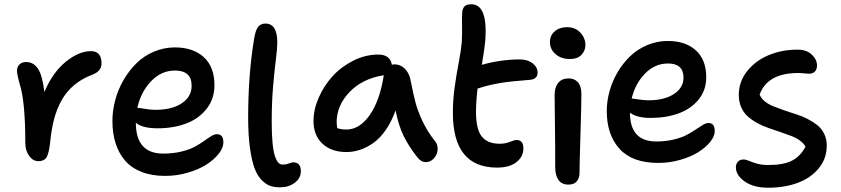

<svg xmlns="http://www.w3.org/2000/svg" viewBox="-20 -794 3958 904"><path d="M161.1 -35.2Q135.3 -35.2 117.2 -60.1Q99.1 -85 99.1 -121.1Q99.1 -315.4 73.2 -397Q60.1 -441.9 60.1 -460.9Q60.1 -479 71.5 -490.5Q83 -502 103 -502Q137.7 -502 158.7 -470.5Q179.7 -439 189 -360.8Q227.5 -452.6 289.3 -502.9Q351.1 -553.2 408.2 -553.2Q458 -553.2 458 -495.1Q458 -459 416 -442.9Q365.7 -423.8 329.6 -393.8Q293.5 -363.8 270.3 -322.3Q247.1 -280.8 234.4 -232.2Q221.7 -183.6 215.8 -121.1Q210 -70.3 198.7 -52.7Q187.5 -35.2 161.1 -35.2Z M757.3 34.2Q693.8 34.2 645.8 15.1Q597.7 -3.9 568.1 -38.8Q538.6 -73.7 523.9 -120.4Q509.3 -167 509.3 -224.1Q509.3 -272.9 522.5 -322.5Q535.6 -372.1 561.3 -416.5Q586.9 -460.9 621.8 -495.6Q656.7 -530.3 704.1 -550.5Q751.5 -570.8 803.7 -570.8Q889.2 -570.8 939.5 -524.9Q989.7 -479 989.7 -393.1Q989.7 -328.6 952.9 -281.7Q916 -234.9 856.2 -212.4Q796.4 -189.9 721.7 -189.9Q650.4 -189.9 619.6 -215.8Q619.6 -70.8 748.5 -70.8Q794.9 -70.8 833.7 -80.3Q872.6 -89.8 896.7 -103Q920.9 -116.2 939.7 -129.6Q958.5 -143.1 973.9 -152.6Q989.3 -162.1 1001.5 -162.1Q1031.7 -162.1 1031.7 -124Q1031.7 -98.1 1010 -70.3Q988.3 -42.5 952.1 -19.3Q916 3.9 864.3 19Q812.5 34.2 757.3 34.2ZM628.4 -286.1Q635.3 -286.1 662.1 -281.5Q689 -276.9 711.4 -276.9Q790 -276.9 836.2 -307.9Q882.3 -338.9 882.3 -390.1Q882.3 -461.9 803.7 -461.9Q739.7 -461.9 691.7 -411.9Q643.6 -361.8 626.5 -286.1Z M1299.3 87.9Q1273.9 87.9 1254.6 82Q1235.4 76.2 1214.4 56.2Q1193.4 36.1 1179.7 1.5Q1166 -33.2 1157.2 -95.2Q1148.4 -157.2 1148.4 -242.2Q1148.4 -444.3 1177.2 -616.2Q1183.6 -652.8 1195.8 -668Q1208 -683.1 1229.5 -683.1Q1285.6 -683.1 1285.6 -594.2Q1285.6 -565.9 1279.1 -515.1Q1272.5 -464.4 1265.9 -388.2Q1259.3 -312 1259.3 -222.2Q1259.3 -162.6 1263.2 -121.3Q1267.1 -80.1 1274.7 -58.3Q1282.2 -36.6 1290.8 -27.8Q1299.3 -19 1310.5 -19Q1326.2 -19 1340.3 -24.4Q1354.5 -29.8 1360.4 -29.8Q1396.5 -29.8 1396.5 12.2Q1396.5 44.9 1367.9 66.4Q1339.4 87.9 1299.3 87.9Z M1611.3 -78.1Q1540 -78.1 1498 -117.7Q1456.1 -157.2 1456.1 -224.1Q1456.1 -278.8 1481 -335.2Q1505.9 -391.6 1546.6 -436Q1587.4 -480.5 1644.3 -508.8Q1701.2 -537.1 1761.2 -537.1Q1816.9 -537.1 1825.2 -488.8Q1832.5 -491.2 1835.9 -491.2Q1864.3 -491.2 1884.8 -471.7Q1905.3 -452.1 1912.1 -420.9Q1926.3 -349.1 1936.8 -309.6Q1947.3 -270 1970.2 -221.7Q1993.2 -173.3 2029.3 -127.9Q2039.1 -116.2 2040.3 -99.1Q2041.5 -82 2035.2 -67.1Q2028.8 -52.2 2015.4 -41.5Q2002 -30.8 1985.4 -30.8Q1961.9 -30.8 1945.3 -53.2Q1905.8 -103 1881.6 -151.4Q1857.4 -199.7 1842.3 -273.9Q1823.7 -221.7 1796.9 -182.9Q1770 -144 1739 -121.8Q1708 -99.6 1676 -88.9Q1644 -78.1 1611.3 -78.1ZM1564.9 -217.8Q1564.9 -210.4 1567.4 -190.9Q1585.9 -184.1 1611.3 -184.1Q1672.4 -184.1 1720.2 -251.5Q1768.1 -318.8 1787.1 -439.9Q1686 -423.8 1625.5 -360.4Q1564.9 -296.9 1564.9 -217.8Z M2320.3 -4.9Q2112.3 -4.9 2112.3 -262.2Q2112.3 -322.8 2120.4 -381.3Q2128.4 -439.9 2139.6 -498.3Q2150.9 -556.6 2154.3 -596.2Q2156.2 -630.9 2155.5 -675.3Q2154.8 -719.7 2156.2 -733.9Q2157.2 -752.9 2166.5 -763.4Q2175.8 -773.9 2199.2 -773.9Q2276.9 -773.9 2265.1 -605Q2262.2 -569.3 2248.5 -488.8Q2338.4 -514.2 2428.2 -514.2Q2463.9 -514.2 2487.5 -496.1Q2511.2 -478 2511.2 -452.1Q2511.2 -420.9 2474.1 -418Q2390.6 -412.1 2336.4 -403.3Q2282.2 -394.5 2228.5 -377Q2221.2 -316.4 2221.2 -267.1Q2221.2 -185.5 2248.3 -151.4Q2275.4 -117.2 2332.5 -117.2Q2359.4 -117.2 2380.6 -126Q2401.9 -134.8 2412.1 -134.8Q2444.3 -134.8 2444.3 -95.2Q2444.3 -56.2 2411.4 -30.5Q2378.4 -4.9 2320.3 -4.9Z M2663.1 -516.1Q2622.1 -516.1 2595.7 -539.1Q2569.3 -562 2569.3 -596.2Q2569.3 -627.4 2592 -646.7Q2614.7 -666 2649.4 -666Q2689 -666 2712.6 -640.4Q2736.3 -614.7 2736.3 -582Q2736.3 -555.7 2717.8 -535.9Q2699.2 -516.1 2663.1 -516.1ZM2656.2 75.2Q2625 75.2 2609.6 53.5Q2594.2 31.7 2594.2 -6.8Q2594.2 -112.8 2592.8 -212.2Q2591.3 -311.5 2591.3 -348.1Q2591.3 -382.3 2608.2 -403.6Q2625 -424.8 2657.2 -424.8Q2684.6 -424.8 2700.7 -407Q2716.8 -389.2 2717.3 -354Q2717.8 -316.9 2713.1 -165Q2708.5 -13.2 2708.5 21Q2708.5 45.4 2695.3 60.3Q2682.1 75.2 2656.2 75.2Z M3079.1 -26.9Q2957.5 -26.9 2897.2 -93Q2836.9 -159.2 2836.9 -271Q2836.9 -317.4 2849.9 -364.5Q2862.8 -411.6 2887.9 -454.1Q2913.1 -496.6 2947.3 -529.5Q2981.4 -562.5 3027.6 -581.8Q3073.7 -601.1 3125 -601.1Q3207.5 -601.1 3256.3 -556.9Q3305.2 -512.7 3305.2 -430.2Q3305.2 -369.6 3269.3 -325.4Q3233.4 -281.2 3174.8 -260Q3116.2 -238.8 3043 -238.8Q2979 -238.8 2946.3 -263.2V-262.2Q2946.3 -127.9 3070.3 -127.9Q3114.7 -127.9 3152.1 -137Q3189.5 -146 3213.1 -158.7Q3236.8 -171.4 3255.4 -184.1Q3273.9 -196.8 3289.1 -205.8Q3304.2 -214.8 3315.9 -214.8Q3345.2 -214.8 3345.2 -176.8Q3345.2 -152.3 3324 -126Q3302.7 -99.6 3267.8 -77.6Q3232.9 -55.7 3182.6 -41.3Q3132.3 -26.9 3079.1 -26.9ZM3125 -495.1Q3064 -495.1 3017.6 -448.2Q2971.2 -401.4 2954.1 -330.1Q2960.4 -330.1 2985.8 -325.9Q3011.2 -321.8 3033.2 -321.8Q3107.9 -321.8 3153.1 -351.3Q3198.2 -380.9 3198.2 -428.2Q3198.2 -495.1 3125 -495.1Z M3596.7 89.8Q3527.3 89.8 3486.1 60.3Q3444.8 30.8 3444.8 -5.9Q3444.8 -22 3454.1 -32.5Q3463.4 -43 3480.5 -43Q3492.7 -43 3506.8 -36.6Q3521 -30.3 3543.5 -23.7Q3565.9 -17.1 3598.6 -17.1Q3667.5 -17.1 3707.5 -36.9Q3747.6 -56.6 3772.5 -103Q3764.6 -119.1 3746.3 -132.3Q3728 -145.5 3704.8 -154.1Q3681.6 -162.6 3653.8 -172.4Q3626 -182.1 3598.9 -191.2Q3571.8 -200.2 3546.1 -214.4Q3520.5 -228.5 3501.2 -245.4Q3481.9 -262.2 3470.2 -288.3Q3458.5 -314.5 3458.5 -347.2Q3458.5 -411.1 3499.5 -461.2Q3540.5 -511.2 3604.2 -536.4Q3668 -561.5 3739.7 -560.1Q3778.3 -559.6 3802.5 -536.6Q3826.7 -513.7 3826.7 -485.8Q3826.7 -467.3 3816.7 -457Q3806.6 -446.8 3788.6 -446.8Q3783.2 -446.8 3766.8 -448.5Q3750.5 -450.2 3737.8 -450.2Q3593.8 -450.2 3556.6 -349.1Q3563 -331.5 3580.6 -317.1Q3598.1 -302.7 3621.3 -293.5Q3644.5 -284.2 3672.6 -274.4Q3700.7 -264.6 3728.3 -256.1Q3755.9 -247.6 3782 -234.1Q3808.1 -220.7 3828.1 -204.8Q3848.1 -189 3860.4 -164.3Q3872.6 -139.6 3872.6 -108.9Q3872.6 -46.9 3834.5 -1Q3796.4 44.9 3734.6 67.4Q3672.9 89.8 3596.7 89.8Z"/></svg>

Font: Shantell Sans Irregular Bouncy
Style: Regular
Weight: 500
Designer: Stephen Nixon, Anya Danilova, Shantell Martin
Foundry: Arrow Type
Version: Version 1.006;[9816181b4]